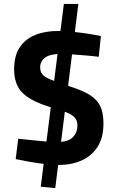

<svg xmlns="http://www.w3.org/2000/svg" viewBox="-20 -830 600 980"><path d="M280 12Q247 12 206.5 7Q166 2 127 -5Q88 -12 60 -18L73 -122Q102 -119 138.5 -115Q175 -111 211 -108Q247 -105 272 -105Q326 -105 350.5 -128.5Q375 -152 375 -190Q375 -211 365.5 -225Q356 -239 330.5 -251.5Q305 -264 257 -277Q183 -298 137.5 -324Q92 -350 72 -386.5Q52 -423 52 -476Q52 -545 80.5 -588Q109 -631 159.5 -651.5Q210 -672 277 -672Q309 -672 349 -668Q389 -664 428 -658Q467 -652 495 -646L484 -540Q455 -544 417.5 -547Q380 -550 346 -552.5Q312 -555 291 -555Q237 -555 211 -536.5Q185 -518 185 -486Q185 -465 196 -451Q207 -437 237 -424.5Q267 -412 322 -394Q376 -377 411.5 -360Q447 -343 468.5 -321Q490 -299 499 -269.5Q508 -240 508 -199Q508 -127 478 -80.5Q448 -34 396.5 -11Q345 12 280 12ZM188 123 306 -810H380L262 130Z"/></svg>

Font: Titillium Web
Style: Bold
Weight: 700
Designer: Mohamed Gaber, Accademia di Belle Arti di Urbino
Foundry: Kief Type Foundry, Accademia di Belle Arti di Urbino
Version: Version 3.000